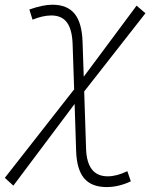

<svg xmlns="http://www.w3.org/2000/svg" viewBox="-48 -547 654 802"><path d="M7.8 228.5 -27.8 195.8 261.7 -173.8 255.4 -361.3Q253.4 -423.8 231.7 -453.1Q210 -482.4 166.5 -482.4Q130.9 -482.4 87.9 -464.8L74.7 -507.3Q131.3 -527.3 170.9 -527.3Q232.9 -527.3 263.7 -489.5Q294.4 -451.7 296.9 -371.6L301.8 -226.6L522.5 -523.4L559.6 -491.7L303.7 -165L311.5 73.2Q314.9 189.5 401.9 189.5Q439.5 189.5 483.9 168L498.5 210.4Q447.8 234.4 397.5 234.4Q334.5 234.4 303.5 197.8Q272.5 161.1 270 83.5L263.7 -112.8Z"/></svg>

Font: Cascadia Mono NF ExtraLight
Style: Italic
Weight: 200
Italic angle: -10°
Monospace: yes
Designer: Aaron Bell
Foundry: Saja Typeworks
Version: Version 2404.023; ttfautohint (v1.8.4)